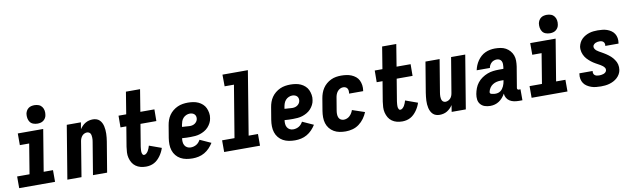

<svg xmlns="http://www.w3.org/2000/svg" viewBox="-44 -1298 6089 1845"><g transform="rotate(-10 3000.0 -376.0)"><path d="M30 0V-114H151L199 -406H108V-520H356L289 -114H380V0ZM312 -580Q290 -580 270 -587.5Q250 -595 238.5 -611.5Q227 -628 223.5 -649Q220 -670 223 -692Q226 -707 233.5 -720.5Q241 -734 253.5 -743.5Q266 -753 281.5 -756.5Q297 -760 312 -760Q334 -760 353.5 -752.5Q373 -745 385 -728.5Q397 -712 400.5 -691Q404 -670 400 -648Q398 -633 390 -619.5Q382 -606 369.5 -596.5Q357 -587 342 -583.5Q327 -580 312 -580Z M500 0 586 -520H724L713 -455Q724 -471 737.5 -485Q751 -499 768 -509Q785 -519 803.5 -523.5Q822 -528 840 -528Q859 -528 876 -522.5Q893 -517 905.5 -505Q918 -493 926 -477Q934 -461 938 -443.5Q942 -426 943.5 -407.5Q945 -389 944.5 -370.5Q944 -352 942 -333Q940 -314 937 -295L888 0H750L802 -314Q804 -325 805 -335.5Q806 -346 805.5 -356.5Q805 -367 803.5 -377Q802 -387 797.5 -395.5Q793 -404 783.5 -409Q774 -414 764 -414Q751 -414 738 -408Q725 -402 716 -391.5Q707 -381 701.5 -368Q696 -355 694 -342L638 0Z M1268 8Q1240 8 1214.5 1.5Q1189 -5 1168 -20Q1147 -35 1134 -57Q1121 -79 1114.5 -105Q1108 -131 1109.5 -158.5Q1111 -186 1115 -213L1147 -406H1090L1091 -520H1166L1201 -735H1339L1304 -520H1441L1440 -406H1285L1250 -194Q1249 -186 1248 -177.5Q1247 -169 1246.5 -160.5Q1246 -152 1246 -143.5Q1246 -135 1248 -127.5Q1250 -120 1254.5 -113Q1259 -106 1268 -106Q1280 -106 1290.5 -115.5Q1301 -125 1308 -136.5Q1315 -148 1319.5 -160.5Q1324 -173 1328 -186L1447 -143Q1441 -124 1431.5 -105Q1422 -86 1409.5 -68.5Q1397 -51 1381.5 -36Q1366 -21 1347.5 -11Q1329 -1 1308.5 3.5Q1288 8 1268 8Z M1722 8Q1691 8 1661 2.5Q1631 -3 1605.5 -17Q1580 -31 1561.5 -53.5Q1543 -76 1534 -104Q1525 -132 1524.5 -162.5Q1524 -193 1529 -225L1549 -345Q1553 -370 1561.5 -394.5Q1570 -419 1585 -441Q1600 -463 1621.5 -480.5Q1643 -498 1667.5 -509Q1692 -520 1717.5 -524Q1743 -528 1768 -528Q1794 -528 1820 -524Q1846 -520 1869 -509.5Q1892 -499 1910.5 -482Q1929 -465 1939 -443Q1949 -421 1953.5 -395Q1958 -369 1953 -343Q1950 -320 1939 -298.5Q1928 -277 1911.5 -259Q1895 -241 1873 -228.5Q1851 -216 1828.5 -209Q1806 -202 1783 -200Q1760 -198 1738 -198Q1717 -198 1696.5 -198.5Q1676 -199 1655 -201Q1652 -183 1653.5 -164.5Q1655 -146 1663.5 -131Q1672 -116 1687.5 -107.5Q1703 -99 1722 -99Q1736 -99 1750 -102.5Q1764 -106 1777 -113.5Q1790 -121 1800 -132.5Q1810 -144 1817 -157L1925 -108Q1909 -82 1887 -59Q1865 -36 1838 -20.5Q1811 -5 1781 1.5Q1751 8 1722 8ZM1750 -303Q1762 -303 1774.5 -306Q1787 -309 1798 -316.5Q1809 -324 1816.5 -335Q1824 -346 1826 -359Q1828 -372 1825 -384Q1822 -396 1813.5 -404.5Q1805 -413 1793 -417Q1781 -421 1768 -421Q1751 -421 1733.5 -413.5Q1716 -406 1703.5 -392Q1691 -378 1685 -361Q1679 -344 1676 -327L1673 -308Q1683 -307 1692 -306.5Q1701 -306 1711 -305.5Q1721 -305 1730.5 -304Q1740 -303 1750 -303Z M2030 0V-114H2151L2235 -621H2144L2143 -735H2391L2289 -114H2380V0Z M2722 8Q2691 8 2661 2.5Q2631 -3 2605.5 -17Q2580 -31 2561.5 -53.5Q2543 -76 2534 -104Q2525 -132 2524.5 -162.5Q2524 -193 2529 -225L2549 -345Q2553 -370 2561.5 -394.5Q2570 -419 2585 -441Q2600 -463 2621.5 -480.5Q2643 -498 2667.5 -509Q2692 -520 2717.5 -524Q2743 -528 2768 -528Q2794 -528 2820 -524Q2846 -520 2869 -509.5Q2892 -499 2910.5 -482Q2929 -465 2939 -443Q2949 -421 2953.5 -395Q2958 -369 2953 -343Q2950 -320 2939 -298.5Q2928 -277 2911.5 -259Q2895 -241 2873 -228.5Q2851 -216 2828.5 -209Q2806 -202 2783 -200Q2760 -198 2738 -198Q2717 -198 2696.5 -198.5Q2676 -199 2655 -201Q2652 -183 2653.5 -164.5Q2655 -146 2663.5 -131Q2672 -116 2687.5 -107.5Q2703 -99 2722 -99Q2736 -99 2750 -102.5Q2764 -106 2777 -113.5Q2790 -121 2800 -132.5Q2810 -144 2817 -157L2925 -108Q2909 -82 2887 -59Q2865 -36 2838 -20.5Q2811 -5 2781 1.5Q2751 8 2722 8ZM2750 -303Q2762 -303 2774.5 -306Q2787 -309 2798 -316.5Q2809 -324 2816.5 -335Q2824 -346 2826 -359Q2828 -372 2825 -384Q2822 -396 2813.5 -404.5Q2805 -413 2793 -417Q2781 -421 2768 -421Q2751 -421 2733.5 -413.5Q2716 -406 2703.5 -392Q2691 -378 2685 -361Q2679 -344 2676 -327L2673 -308Q2683 -307 2692 -306.5Q2701 -306 2711 -305.5Q2721 -305 2730.5 -304Q2740 -303 2750 -303Z M3216 8Q3186 8 3156.5 2.5Q3127 -3 3102 -17.5Q3077 -32 3059 -54.5Q3041 -77 3032.5 -105Q3024 -133 3024 -163.5Q3024 -194 3029 -225L3049 -345Q3053 -369 3061.5 -393.5Q3070 -418 3084.5 -440Q3099 -462 3119.5 -479.5Q3140 -497 3164.5 -508.5Q3189 -520 3214 -524Q3239 -528 3263 -528Q3289 -528 3314.5 -524.5Q3340 -521 3363 -511.5Q3386 -502 3405 -486.5Q3424 -471 3434.5 -449Q3445 -427 3448.5 -402Q3452 -377 3448 -350L3447 -344H3310V-346Q3312 -359 3311 -371.5Q3310 -384 3304 -394Q3298 -404 3287 -409Q3276 -414 3263 -414Q3248 -414 3233 -406.5Q3218 -399 3207.5 -385.5Q3197 -372 3191.5 -356.5Q3186 -341 3184 -326L3164 -206Q3161 -189 3161 -171.5Q3161 -154 3166.5 -139Q3172 -124 3185.5 -115Q3199 -106 3217 -106Q3232 -106 3247.5 -112Q3263 -118 3275 -129.5Q3287 -141 3295.5 -155Q3304 -169 3309 -184L3430 -143Q3417 -111 3396 -82Q3375 -53 3346 -31.5Q3317 -10 3283 -1Q3249 8 3216 8Z M3768 8Q3740 8 3714.5 1.5Q3689 -5 3668 -20Q3647 -35 3634 -57Q3621 -79 3614.5 -105Q3608 -131 3609.5 -158.5Q3611 -186 3615 -213L3647 -406H3590L3591 -520H3666L3701 -735H3839L3804 -520H3941L3940 -406H3785L3750 -194Q3749 -186 3748 -177.5Q3747 -169 3746.5 -160.5Q3746 -152 3746 -143.5Q3746 -135 3748 -127.5Q3750 -120 3754.5 -113Q3759 -106 3768 -106Q3780 -106 3790.5 -115.5Q3801 -125 3808 -136.5Q3815 -148 3819.5 -160.5Q3824 -173 3828 -186L3947 -143Q3941 -124 3931.5 -105Q3922 -86 3909.5 -68.5Q3897 -51 3881.5 -36Q3866 -21 3847.5 -11Q3829 -1 3808.5 3.5Q3788 8 3768 8Z M4133 8Q4114 8 4097 2.5Q4080 -3 4067.5 -15Q4055 -27 4047 -43Q4039 -59 4035 -76.5Q4031 -94 4029.5 -112.5Q4028 -131 4029 -149.5Q4030 -168 4032 -187Q4034 -206 4037 -225L4086 -520H4224L4172 -206Q4170 -195 4169 -184.5Q4168 -174 4168 -163.5Q4168 -153 4170 -143Q4172 -133 4176.5 -124.5Q4181 -116 4190 -111Q4199 -106 4209 -106Q4222 -106 4235 -112Q4248 -118 4257.5 -128.5Q4267 -139 4272 -152Q4277 -165 4279 -178L4336 -520H4474L4388 0H4250L4260 -65Q4250 -49 4236 -35Q4222 -21 4205.5 -11Q4189 -1 4170 3.5Q4151 8 4133 8Z M4627 8Q4599 8 4574 0Q4549 -8 4532 -27.5Q4515 -47 4511.5 -73.5Q4508 -100 4513 -128Q4518 -156 4528.5 -183.5Q4539 -211 4557.5 -234.5Q4576 -258 4601.5 -275.5Q4627 -293 4654.5 -303.5Q4682 -314 4710.5 -317.5Q4739 -321 4766 -321H4811L4814 -339Q4816 -353 4815.5 -367.5Q4815 -382 4809.5 -394.5Q4804 -407 4791.5 -414Q4779 -421 4764 -421Q4751 -421 4737 -416.5Q4723 -412 4712 -402Q4701 -392 4694 -379Q4687 -366 4685 -352H4556Q4561 -376 4570.5 -399Q4580 -422 4594.5 -443Q4609 -464 4628 -481Q4647 -498 4670 -508.5Q4693 -519 4717 -523.5Q4741 -528 4764 -528Q4792 -528 4819.5 -523.5Q4847 -519 4869.5 -506.5Q4892 -494 4909.5 -474Q4927 -454 4936 -429.5Q4945 -405 4945 -377Q4945 -349 4941 -321L4907 -117Q4906 -110 4910 -104.5Q4914 -99 4922 -99H4939V8H4904Q4880 8 4857.5 3.5Q4835 -1 4816.5 -12.5Q4798 -24 4786.5 -43.5Q4775 -63 4774 -86Q4763 -66 4747.5 -48Q4732 -30 4712.5 -17Q4693 -4 4671 2Q4649 8 4627 8ZM4696 -99Q4709 -99 4721.5 -102.5Q4734 -106 4745 -114Q4756 -122 4764 -133Q4772 -144 4777.5 -156Q4783 -168 4786.5 -180.5Q4790 -193 4792 -205L4793 -214H4766Q4746 -214 4726 -209.5Q4706 -205 4688 -193.5Q4670 -182 4658 -163.5Q4646 -145 4642 -125Q4641 -119 4643.5 -114Q4646 -109 4651 -106.5Q4656 -104 4662 -103Q4668 -102 4673.5 -101Q4679 -100 4684.5 -99.5Q4690 -99 4696 -99Z M5030 0V-114H5151L5199 -406H5108V-520H5356L5289 -114H5380V0ZM5312 -580Q5290 -580 5270 -587.5Q5250 -595 5238.5 -611.5Q5227 -628 5223.5 -649Q5220 -670 5223 -692Q5226 -707 5233.5 -720.5Q5241 -734 5253.5 -743.5Q5266 -753 5281.5 -756.5Q5297 -760 5312 -760Q5334 -760 5353.5 -752.5Q5373 -745 5385 -728.5Q5397 -712 5400.5 -691Q5404 -670 5400 -648Q5398 -633 5390 -619.5Q5382 -606 5369.5 -596.5Q5357 -587 5342 -583.5Q5327 -580 5312 -580Z M5706 8Q5682 8 5658 5.5Q5634 3 5612.5 -4.5Q5591 -12 5571.5 -24.5Q5552 -37 5539.5 -55.5Q5527 -74 5522.5 -97.5Q5518 -121 5522 -145L5523 -152H5652V-150Q5650 -139 5653 -128Q5656 -117 5664.5 -110.5Q5673 -104 5684 -101.5Q5695 -99 5706 -99Q5717 -99 5728 -100.5Q5739 -102 5749.5 -105.5Q5760 -109 5769 -117Q5778 -125 5780 -136Q5783 -150 5775.5 -161Q5768 -172 5758 -180Q5748 -188 5737 -194.5Q5726 -201 5714.5 -207Q5703 -213 5692 -219.5Q5681 -226 5670 -233Q5659 -240 5649.5 -248Q5640 -256 5630.5 -264.5Q5621 -273 5612.5 -282.5Q5604 -292 5597.5 -302.5Q5591 -313 5585.5 -325Q5580 -337 5577 -349.5Q5574 -362 5573 -375.5Q5572 -389 5574 -403Q5578 -423 5587.5 -442Q5597 -461 5612.5 -476Q5628 -491 5647 -501.5Q5666 -512 5686 -518Q5706 -524 5726.5 -526Q5747 -528 5767 -528Q5791 -528 5814 -525.5Q5837 -523 5858.5 -515.5Q5880 -508 5898.5 -495Q5917 -482 5928.5 -463.5Q5940 -445 5944 -422Q5948 -399 5944 -375L5943 -368H5814V-371Q5816 -381 5813.5 -391Q5811 -401 5804 -408Q5797 -415 5787 -418Q5777 -421 5767 -421Q5757 -421 5747.5 -419.5Q5738 -418 5728.5 -414Q5719 -410 5711 -402Q5703 -394 5701 -385Q5699 -371 5706 -359.5Q5713 -348 5723 -340Q5733 -332 5744.5 -325.5Q5756 -319 5767 -313Q5778 -307 5788.5 -300.5Q5799 -294 5810 -287Q5821 -280 5831 -272Q5841 -264 5851 -255.5Q5861 -247 5868.5 -237.5Q5876 -228 5883.5 -217.5Q5891 -207 5896.5 -195.5Q5902 -184 5905 -171Q5908 -158 5908.5 -144.5Q5909 -131 5907 -118Q5904 -97 5893 -77.5Q5882 -58 5865.5 -43Q5849 -28 5829.5 -18Q5810 -8 5789 -2Q5768 4 5747 6Q5726 8 5706 8Z"/></g></svg>

Font: Iosevka SS18 Heavy
Style: Italic
Weight: 900
Italic angle: -9°
Monospace: yes
Designer: Belleve Invis
Foundry: Belleve Invis
Version: Version 25.1.1; ttfautohint (v1.8.4)